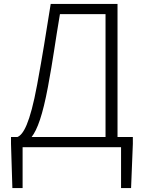

<svg xmlns="http://www.w3.org/2000/svg" viewBox="-20 -749 730 977"><path d="M95 0H596V208H647L656 -17V-52H578V-729H238C212 -566 197 -470 169 -318C132 -118 98 -64 69 -52H36V-17L43 208H95ZM141 -52C170 -89 197 -163 224 -307C250 -445 261 -537 285 -677H517V-52Z"/></svg>

Font: GenYoGothic2 TW L
Style: Regular
Weight: 300
Version: Version 2.100;PS 2.1;hotconv 16.6.51;makeotf.lib2.5.65220 DE